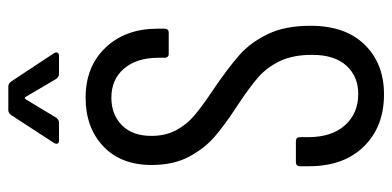

<svg xmlns="http://www.w3.org/2000/svg" viewBox="-261 -674 944 462"><g transform="rotate(-90 211.0 -443.0)"><path d="M42 -171V-193Q42 -203 52 -203H102Q112 -203 112 -193V-173Q112 -117 140.5 -85Q169 -53 216 -53Q258 -53 284 -81.5Q310 -110 310 -164Q310 -211 294.5 -242.5Q279 -274 254.5 -295Q230 -316 186 -345Q140 -375 112 -399.5Q84 -424 64.5 -461Q45 -498 45 -550Q45 -624 90 -666.5Q135 -709 207 -709Q282 -709 327.5 -661Q373 -613 373 -536V-519Q373 -509 363 -509H313Q303 -509 303 -519V-534Q303 -586 277 -616.5Q251 -647 207 -647Q166 -647 140.5 -621.5Q115 -596 115 -551Q115 -517 128.5 -491.5Q142 -466 164.5 -447Q187 -428 226 -402Q279 -366 309.5 -339Q340 -312 360 -270.5Q380 -229 380 -168Q380 -84 334.5 -37.5Q289 9 215 9Q137 9 89.5 -39.5Q42 -88 42 -171ZM98 -785 165 -888Q170 -895 177 -895H234Q241 -895 246 -888L314 -785L316 -780Q316 -773 307 -773H264Q257 -773 252 -780L209 -853Q208 -855 206 -855Q204 -855 203 -853L159 -780Q154 -773 147 -773H104Q98 -773 96.5 -776.5Q95 -780 98 -785Z"/></g></svg>

Font: Barlow Condensed
Style: Regular
Weight: 400
Width: 3
Designer: Jeremy Tribby
Foundry: Tribby Type
Version: Version 1.500